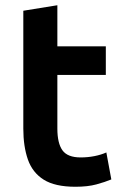

<svg xmlns="http://www.w3.org/2000/svg" viewBox="-20 -701 471 733"><path d="M268 12Q190 12 147 -15Q104 -42 86.5 -92Q69 -142 69 -210V-660L199 -681V-524H384V-415H199V-210Q199 -154 218.5 -127Q238 -100 288 -100Q315 -100 340.5 -105Q366 -110 386 -119L405 -16Q381 -6 348 3Q315 12 268 12Z"/></svg>

Font: Ubuntu Sans
Style: Bold
Weight: 700
Designer: Dalton Maag Ltd
Foundry: Dalton Maag Ltd
Version: Version 1.006; ttfautohint (v1.8.4.7-5d5b)